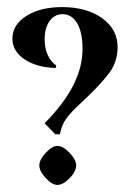

<svg xmlns="http://www.w3.org/2000/svg" viewBox="-20 -513 370 542"><path d="M312 -380Q312 -340 290 -309.5Q268 -279 224 -237Q192 -208 175 -188.5Q158 -169 152 -146L149 -134H136L106 -165Q161 -221 187 -272.5Q213 -324 213 -375Q213 -421 198 -447Q183 -473 156 -473Q134 -473 120 -453.5Q106 -434 106 -402Q106 -378 114.5 -358.5Q123 -339 139 -328L137 -321Q82 -323 48.5 -346Q15 -369 15 -404Q15 -443 54.5 -468Q94 -493 155 -493Q225 -493 268.5 -461.5Q312 -430 312 -380ZM142 -101Q158 -101 176.5 -81.5Q195 -62 195 -46Q195 -29 176.5 -10Q158 9 142 9Q127 9 109 -10.5Q91 -30 91 -46Q91 -62 109 -81.5Q127 -101 142 -101Z"/></svg>

Font: Katibeh
Style: Regular
Weight: 400
Designer: Arabic design by Kourosh Beigpour, Latin design by Eduardo Tunni, engineering by Lasse Fister
Version: Version 1.000